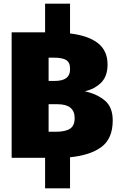

<svg xmlns="http://www.w3.org/2000/svg" viewBox="-20 -854 645 1039"><path d="M359 165H224V0H43V-679H224V-834H359V-673Q459 -661 510.5 -620Q562 -579 562 -505Q562 -441 527 -406.5Q492 -372 439 -360Q506 -345 548 -309.5Q590 -274 590 -202Q590 -105 530 -59.5Q470 -14 359 -3ZM276 -416Q359 -416 359 -477V-484Q359 -516 338 -529Q317 -542 272 -542H243V-416ZM281 -141Q334 -141 359 -157.5Q384 -174 384 -215Q384 -290 291 -290H243V-141Z"/></svg>

Font: Trujillo Black
Style: Regular
Weight: 900
Designer: Fira Sans original fonts by bBox Type GmbH, Carrois Corporate GbR, & Edenspiekermann AG / Changes by Cristiano Sobral
Foundry: Fira Sans original fonts by bBox Type GmbH, Carrois Corporate GbR, & Edenspiekermann AG / Changes by Cristiano Sobral
Version: Version 4.301;July 28, 2020;FontCreator 13.0.0.2655 64-bit